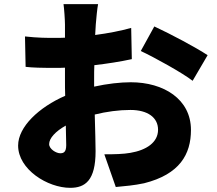

<svg xmlns="http://www.w3.org/2000/svg" viewBox="-20 -840 1040 922"><path d="M451 -820H285C288 -801 292 -743 292 -722V-659C275 -658 259 -658 244 -658C208 -658 161 -658 100 -665L103 -519C137 -515 177 -514 249 -514C262 -514 276 -514 292 -515V-458C292 -432 292 -406 293 -380C167 -325 67 -231 67 -141C67 -26 209 62 317 62C389 62 439 27 439 -114C439 -145 437 -215 435 -290C491 -304 551 -312 606 -312C689 -312 739 -276 739 -217C739 -156 683 -119 606 -106C573 -100 529 -99 481 -99L536 58C580 54 625 50 672 40C843 -3 897 -99 897 -216C897 -364 766 -445 608 -445C558 -445 495 -438 432 -424C432 -438 432 -451 432 -463C432 -485 432 -506 433 -527C494 -534 558 -544 613 -556L610 -706C560 -692 499 -680 437 -672C438 -689 439 -706 440 -723C442 -749 447 -801 451 -820ZM721 -713 656 -595C717 -567 858 -489 905 -452L977 -575C921 -612 801 -676 721 -713ZM216 -148C216 -176 246 -209 296 -237C297 -196 298 -162 298 -143C298 -108 284 -104 269 -104C250 -104 216 -124 216 -148Z"/></svg>

Font: Source Han Sans HK Heavy
Style: Regular
Weight: 900
Designer: Ryoko NISHIZUKA 西塚涼子 (kana, bopomofo & ideographs); Paul D. Hunt (Latin, Greek & Cyrillic); Sandoll Communications 산돌커뮤니
Foundry: Adobe
Version: Version 2.000;hotconv 1.0.107;makeotfexe 2.5.65593